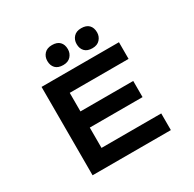

<svg xmlns="http://www.w3.org/2000/svg" viewBox="-192 -1115 1329 1317"><g transform="rotate(-30 472.0 -456.5)"><path d="M175 0V-700H788V-568H322V-132H795V0ZM255 -293V-421H740V-293ZM611 -755Q571 -755 550.5 -776.5Q530 -798 530 -834Q530 -867 551 -890Q572 -913 611 -913Q651 -913 671.5 -892Q692 -871 692 -834Q692 -802 671 -778.5Q650 -755 611 -755ZM380 -755Q339 -755 318.5 -776.5Q298 -798 298 -834Q298 -867 319 -890Q340 -913 380 -913Q420 -913 440.5 -892Q461 -871 461 -834Q461 -802 440 -778.5Q419 -755 380 -755Z"/></g></svg>

Font: Lexend Zetta SemiBold
Style: Regular
Weight: 600
Designer: Bonnie Shaver-Troup, Thomas Jockin
Foundry: Lexend
Version: Version 1.007